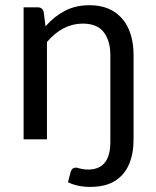

<svg xmlns="http://www.w3.org/2000/svg" viewBox="-20 -534 598 736"><path d="M325.5 182.5Q277.5 182.5 240.5 164.5L250.5 126Q253.5 116 258.8 112.2Q264 108.5 270.5 108.5Q275.5 108.5 282.5 111Q288.5 112.5 297 114.2Q305.5 116 317.5 116Q403 116 403 10.5V-322.5Q403 -377 378 -410.2Q353 -443.5 297 -443.5Q220.5 -443.5 160 -373V0H70.5V-506H124Q143 -506 147.5 -488L154.5 -433Q187 -470.5 228.2 -492.2Q269.5 -514 322.5 -514Q378.5 -514 416.2 -490Q454 -466 473 -423Q492 -380 492 -322.5V0.5Q492 55 474.5 96Q457 137 420.2 159.8Q383.5 182.5 325.5 182.5Z"/></svg>

Font: Verano Sans
Style: Regular
Weight: 400
Designer: Lukasz Dziedzic with Adam Twardoch and Botio Nikoltchev
Foundry: tyPoland Lukasz Dziedzic
Version: Version 3.001;December 28, 2019;FontCreator 12.0.0.2547 64-b